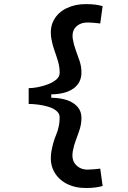

<svg xmlns="http://www.w3.org/2000/svg" viewBox="-20 -814 626 938"><path d="M398.4 104.5Q345.7 104.5 304.2 82.8Q262.7 61 242.2 20.5Q221.7 -20 231.4 -76.2Q238.8 -118.2 255.1 -157.7Q271.5 -197.3 271.5 -240.2Q271.5 -259.3 255.9 -272.2Q240.2 -285.2 216.1 -292.5Q191.9 -299.8 166 -303Q140.1 -306.2 120.1 -306.2V-383.3Q139.6 -383.3 165.3 -388.2Q190.9 -393.1 215.3 -402.6Q239.7 -412.1 255.6 -426Q271.5 -439.9 271.5 -458Q271.5 -487.8 263.4 -514.6Q255.4 -541.5 245.8 -567.9Q236.3 -594.2 231.4 -622.1Q221.7 -676.3 242.2 -714.6Q262.7 -752.9 304.2 -773.4Q345.7 -793.9 398.4 -793.9Q427.2 -793.9 446.3 -791.3Q465.3 -788.6 481.4 -784.2L469.7 -699.2Q452.6 -701.7 436.8 -702.9Q420.9 -704.1 407.2 -704.1Q372.6 -704.1 351.1 -682.6Q329.6 -661.1 335.9 -622.1Q340.8 -593.3 350.8 -566.9Q360.8 -540.5 369.4 -514.4Q377.9 -488.3 377.9 -460Q377.9 -409.7 339.1 -381.8Q300.3 -354 230.5 -353V-336.4Q300.3 -335.4 339.1 -309.3Q377.9 -283.2 377.9 -238.3Q377.9 -209 369.4 -182.4Q360.8 -155.8 350.8 -129.9Q340.8 -104 335.9 -76.2Q328.1 -33.2 350.3 -9.3Q372.6 14.6 407.2 14.6Q420.9 14.6 436.8 13.2Q452.6 11.7 469.7 9.8L481.4 94.7Q465.3 99.1 446.3 101.8Q427.2 104.5 398.4 104.5Z"/></svg>

Font: Cascadia Code NF
Style: Regular
Weight: 400
Monospace: yes
Designer: Aaron Bell
Foundry: Saja Typeworks
Version: Version 2404.023; ttfautohint (v1.8.4)